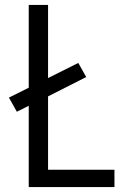

<svg xmlns="http://www.w3.org/2000/svg" viewBox="-20 -755 540 775"><path d="M96 0V-328L48 -304L16 -361L96 -401V-735H174V-440L296 -501L328 -444L174 -366V-70H442V0Z"/></svg>

Font: Iosevka Term
Style: Regular
Weight: 400
Monospace: yes
Designer: Belleve Invis
Foundry: Belleve Invis
Version: Version 30.0.1